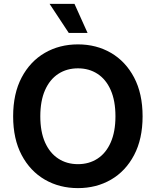

<svg xmlns="http://www.w3.org/2000/svg" viewBox="-20 -968 810 998"><path d="M385.3 9.8Q289.1 9.8 212.9 -34.4Q136.7 -78.6 92.5 -162.1Q48.3 -245.6 48.3 -363.3Q48.3 -481.4 92.5 -565.2Q136.7 -648.9 212.9 -693.1Q289.1 -737.3 385.3 -737.3Q481 -737.3 556.9 -693.1Q632.8 -648.9 677 -565.2Q721.2 -481.4 721.2 -363.3Q721.2 -245.6 677 -161.9Q632.8 -78.1 556.9 -34.2Q481 9.8 385.3 9.8ZM385.3 -114.7Q442.9 -114.7 486.8 -143.3Q530.8 -171.9 555.4 -227.5Q580.1 -283.2 580.1 -363.3Q580.1 -444.3 555.4 -500Q530.8 -555.7 486.8 -584.2Q442.9 -612.8 385.3 -612.8Q327.1 -612.8 283 -584Q238.8 -555.2 214.1 -499.5Q189.5 -443.8 189.5 -363.3Q189.5 -283.2 214.1 -227.8Q238.8 -172.4 283 -143.6Q327.1 -114.7 385.3 -114.7ZM337.4 -796.9 237.8 -947.8H367.2L435.1 -796.9Z"/></svg>

Font: Inter
Style: 650
Weight: 650
Designer: Rasmus Andersson
Foundry: rsms
Version: Version 4.001;git-66647c0bb